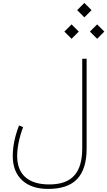

<svg xmlns="http://www.w3.org/2000/svg" viewBox="-20 -1005 714 1277"><path d="M541 -889.6 588.9 -937.5 541 -985.4 493.2 -937.5ZM626 -747.1 673.8 -794.9 626 -842.8 578.1 -794.9ZM456.1 -747.1 503.9 -794.9 456.1 -842.8 408.2 -794.9ZM307.6 221.7C168.5 221.7 94.2 156.2 94.2 32.7C94.2 -20.5 106.9 -88.9 133.8 -159.2L106.9 -170.9C78.1 -98.1 64.9 -29.3 64.9 32.7C64.9 102.1 85.9 155.8 127.4 194.3C168.9 232.4 226.6 251.5 300.3 251.5C471.7 251.5 556.2 167.5 556.2 -18.6V-614.3H526.9V-18.6C526.9 145 457.5 221.7 307.6 221.7Z"/></svg>

Font: Estedad Thin
Style: Regular
Weight: 100
Designer: Amin Abedi
Version: Version 7.3